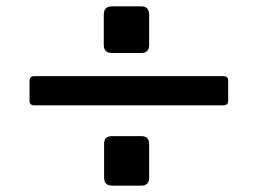

<svg xmlns="http://www.w3.org/2000/svg" viewBox="-20 -601 812 605"><path d="M332 -434H425C442 -434 450 -443 450 -460V-555C450 -571 442 -581 425 -581H332C315 -581 307 -571 307 -555V-460C307 -443 316 -434 332 -434ZM88 -269H684C694 -269 699 -274 699 -284V-346C699 -356 694 -361 684 -361H88C78 -361 73 -356 73 -346V-284C73 -274 78 -269 88 -269ZM333 -16H425C442 -16 450 -25 450 -41V-147C450 -164 442 -172 425 -172H333C316 -172 308 -164 308 -147V-41C308 -25 317 -16 333 -16Z"/></svg>

Font: OpenDyslexic3
Style: Regular
Weight: 400
Designer: Abelardo Gonzalez
Version: Version 3.001;PS 003.001;hotconv 1.0.88;makeotf.lib2.5.64775